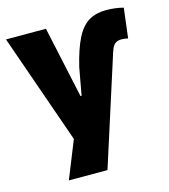

<svg xmlns="http://www.w3.org/2000/svg" viewBox="-120 -601 760 864"><g transform="rotate(-15 259.5 -168.5)"><path d="M271 -300Q291 -383 315.5 -430.5Q340 -478 373.5 -497.5Q407 -517 452 -517Q475 -517 495 -514.5Q515 -512 534 -507L517 -368Q510 -370 502.5 -371Q495 -372 486 -372Q469 -372 458.5 -364.5Q448 -357 441.5 -341Q435 -325 427 -298L274 180H94L182 -39L178 45L-15 -506H171L243 -173H248Z"/></g></svg>

Font: Nunito Sans 7pt Condensed Black
Style: Regular
Weight: 900
Width: 3
Designer: Vernon Adams
Foundry: Vernon Adams
Version: Version 3.101;gftools[0.9.27]